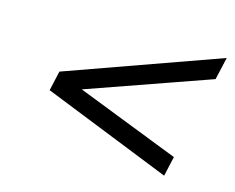

<svg xmlns="http://www.w3.org/2000/svg" viewBox="-63 -648 667 544"><g transform="rotate(15 270.5 -376.0)"><path d="M541 -560 526 -494 131 -355 136 -380 469 -250 456 -192 80 -342 93 -400Z"/></g></svg>

Font: Instrument Sans Condensed
Style: Italic
Weight: 400
Width: 3
Italic angle: -13°
Designer: Rodrigo Fuenzalida
Foundry: fragTYPE
Version: Version 1.000;gftools[0.9.28]